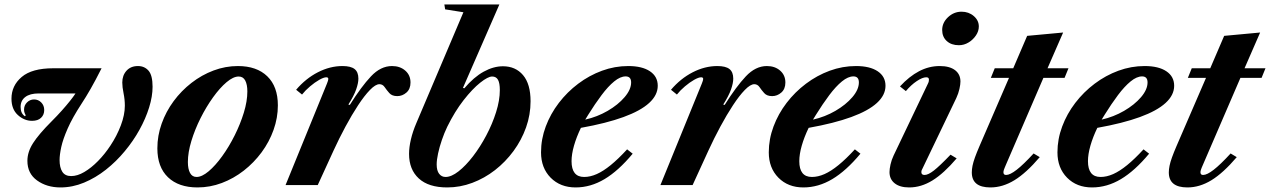

<svg xmlns="http://www.w3.org/2000/svg" viewBox="-20 -831 5702 862"><path d="M251.5 10.5Q190 10.5 146.5 -20.8Q103 -52 103 -109Q103 -149 128.8 -189Q154.5 -229 211.5 -286Q236.5 -311 257.5 -334.5Q278.5 -358 294.2 -377.8Q310 -397.5 319 -411.5H153.5Q114.5 -411.5 93.5 -395.5Q72.5 -379.5 72.5 -351Q72.5 -321.5 92 -309L95.5 -313Q93 -317 90.5 -323.8Q88 -330.5 88 -339Q88 -358 101.2 -371.2Q114.5 -384.5 133 -384.5Q152 -384.5 165.2 -371Q178.5 -357.5 178.5 -337Q178.5 -315.5 164.2 -302Q150 -288.5 124 -288.5Q89 -288.5 60.2 -314.5Q31.5 -340.5 31.5 -388Q31.5 -446.5 77.5 -485.5Q123.5 -524.5 219 -524.5H436Q422 -496.5 409.8 -473.8Q397.5 -451 386.8 -432Q376 -413 366 -396.8Q356 -380.5 346.5 -366Q305 -302.5 283.8 -254Q262.5 -205.5 255 -170.8Q247.5 -136 247.5 -112.5Q247.5 -79 259.8 -59.8Q272 -40.5 299.5 -40.5Q327.5 -40.5 358.5 -58.8Q389.5 -77 420 -108Q450.5 -139 475.5 -177Q504.5 -220.5 522.5 -268Q540.5 -315.5 540.5 -356.5Q540.5 -384 534.8 -412Q529 -440 529 -460.5Q529 -492.5 548 -513.5Q567 -534.5 599.5 -534.5Q628.5 -534.5 646.8 -513.8Q665 -493 665 -441.5Q665 -398.5 649.5 -348.5Q634 -298.5 606 -248Q578 -197.5 540 -152Q502 -106 455.5 -69.2Q409 -32.5 357.2 -11Q305.5 10.5 251.5 10.5Z M866.5 10.5Q782 10.5 734.2 -35.2Q686.5 -81 686.5 -165Q686.5 -222 705.8 -276Q725 -330 759.5 -376.8Q794 -423.5 839.8 -459Q885.5 -494.5 938.8 -514.5Q992 -534.5 1048 -534.5Q1132.5 -534.5 1180 -488.5Q1227.5 -442.5 1227.5 -358Q1227.5 -302 1208.2 -248Q1189 -194 1154.5 -147.2Q1120 -100.5 1074.5 -65Q1029 -29.5 976 -9.5Q923 10.5 866.5 10.5ZM862.5 -36.5Q886.5 -36.5 916.8 -62Q947 -87.5 977.5 -129.8Q1008 -172 1033.5 -223Q1059 -274 1074.8 -325.5Q1090.5 -377 1090.5 -420.5Q1090.5 -451.5 1081 -469.5Q1071.5 -487.5 1051.5 -487.5Q1027.5 -487.5 997.2 -462Q967 -436.5 936.5 -394Q906 -351.5 880.5 -300.8Q855 -250 839.2 -198.2Q823.5 -146.5 823.5 -103.5Q823.5 -72.5 833.2 -54.5Q843 -36.5 862.5 -36.5Z M1262 0 1448 -456Q1451 -463.5 1452.5 -468.5Q1454 -473.5 1454 -476.5Q1454 -484 1445 -484Q1433.5 -484 1413.2 -472.5Q1393 -461 1372 -443.2Q1351 -425.5 1336 -406.5L1309.5 -428Q1352.5 -478.5 1407 -506.5Q1461.5 -534.5 1517.5 -534.5Q1555 -534.5 1572 -521Q1589 -507.5 1589 -478Q1589 -458 1579 -429.5Q1569 -401 1544 -361.5L1550.5 -360Q1602 -442 1645.5 -488.2Q1689 -534.5 1740 -534.5Q1776 -534.5 1799.5 -514Q1823 -493.5 1823 -460.5Q1823 -431.5 1804.8 -415.5Q1786.5 -399.5 1763.5 -399.5Q1740 -399.5 1728 -413Q1716 -426.5 1707 -439.8Q1698 -453 1683.5 -453Q1666 -453 1641 -427.2Q1616 -401.5 1587.8 -358.5Q1559.5 -315.5 1531 -262.5Q1502.5 -209.5 1477.5 -155L1406.5 0Z M1988 10.5Q1904 10.5 1860.2 -29.8Q1816.5 -70 1816.5 -140Q1816.5 -170 1824.8 -205.2Q1833 -240.5 1849.5 -279L2060.5 -776L1978.5 -789L1975 -811H2222L2058.5 -436.5L2064.5 -434.5Q2107.5 -485 2151.5 -509.2Q2195.5 -533.5 2238 -533.5Q2294.5 -533.5 2328.2 -493.8Q2362 -454 2362 -376.5Q2362 -316 2341.8 -259Q2321.5 -202 2285.5 -153Q2249.5 -104 2202.2 -67.2Q2155 -30.5 2100.2 -10Q2045.5 10.5 1988 10.5ZM1980.5 -36.5Q2006.5 -36.5 2038.8 -61.8Q2071 -87 2103.5 -129.2Q2136 -171.5 2163.2 -223Q2190.5 -274.5 2207.2 -327.5Q2224 -380.5 2224 -426.5Q2224 -458 2215.8 -472.8Q2207.5 -487.5 2189.5 -487.5Q2171 -487.5 2136 -459.8Q2101 -432 2061.5 -381.5Q2022 -331 1988 -262Q1974.5 -234 1963.8 -202.5Q1953 -171 1946.8 -142.2Q1940.5 -113.5 1940.5 -92.5Q1940.5 -65 1951.5 -50.8Q1962.5 -36.5 1980.5 -36.5Z M2564.5 10.5Q2495.5 10.5 2452.2 -33.2Q2409 -77 2409 -147Q2409 -206.5 2430.2 -263.2Q2451.5 -320 2489 -369Q2526.5 -418 2576 -455.2Q2625.5 -492.5 2682.8 -513.5Q2740 -534.5 2800.5 -534.5Q2863 -534.5 2898 -511Q2933 -487.5 2933 -446Q2933 -404 2894.5 -368.8Q2856 -333.5 2779.2 -305.5Q2702.5 -277.5 2588 -257Q2568 -215.5 2557 -177Q2546 -138.5 2546 -107.5Q2546 -36.5 2602.5 -36.5Q2630 -36.5 2659.2 -49.5Q2688.5 -62.5 2722 -89.8Q2755.5 -117 2795.5 -160.5L2820.5 -141Q2756.5 -64 2694 -26.8Q2631.5 10.5 2564.5 10.5ZM2607.5 -294Q2661 -306 2708 -333.2Q2755 -360.5 2784.2 -394.8Q2813.5 -429 2813.5 -461Q2813.5 -488 2789 -488Q2765 -488 2737.5 -465.5Q2710 -443 2680.8 -404Q2651.5 -365 2621 -316Z M2945 0 3131 -456Q3134 -463.5 3135.5 -468.5Q3137 -473.5 3137 -476.5Q3137 -484 3128 -484Q3116.5 -484 3096.2 -472.5Q3076 -461 3055 -443.2Q3034 -425.5 3019 -406.5L2992.5 -428Q3035.5 -478.5 3090 -506.5Q3144.5 -534.5 3200.5 -534.5Q3238 -534.5 3255 -521Q3272 -507.5 3272 -478Q3272 -458 3262 -429.5Q3252 -401 3227 -361.5L3233.5 -360Q3285 -442 3328.5 -488.2Q3372 -534.5 3423 -534.5Q3459 -534.5 3482.5 -514Q3506 -493.5 3506 -460.5Q3506 -431.5 3487.8 -415.5Q3469.5 -399.5 3446.5 -399.5Q3423 -399.5 3411 -413Q3399 -426.5 3390 -439.8Q3381 -453 3366.5 -453Q3349 -453 3324 -427.2Q3299 -401.5 3270.8 -358.5Q3242.5 -315.5 3214 -262.5Q3185.5 -209.5 3160.5 -155L3089.5 0Z M3587 10.5Q3518 10.5 3474.8 -33.2Q3431.5 -77 3431.5 -147Q3431.5 -206.5 3452.8 -263.2Q3474 -320 3511.5 -369Q3549 -418 3598.5 -455.2Q3648 -492.5 3705.2 -513.5Q3762.5 -534.5 3823 -534.5Q3885.5 -534.5 3920.5 -511Q3955.5 -487.5 3955.5 -446Q3955.5 -404 3917 -368.8Q3878.5 -333.5 3801.8 -305.5Q3725 -277.5 3610.5 -257Q3590.5 -215.5 3579.5 -177Q3568.5 -138.5 3568.5 -107.5Q3568.5 -36.5 3625 -36.5Q3652.5 -36.5 3681.8 -49.5Q3711 -62.5 3744.5 -89.8Q3778 -117 3818 -160.5L3843 -141Q3779 -64 3716.5 -26.8Q3654 10.5 3587 10.5ZM3630 -294Q3683.5 -306 3730.5 -333.2Q3777.5 -360.5 3806.8 -394.8Q3836 -429 3836 -461Q3836 -488 3811.5 -488Q3787.5 -488 3760 -465.5Q3732.5 -443 3703.2 -404Q3674 -365 3643.5 -316Z M4062 10.5Q4020 10.5 3996.8 -8Q3973.5 -26.5 3973.5 -58.5Q3973.5 -72 3978 -92.5Q3982.5 -113 3992 -133L4146 -455.5Q4149.5 -462.5 4150 -466.8Q4150.5 -471 4150.5 -474Q4150.5 -484 4138.5 -484Q4121.5 -484 4095.8 -466.8Q4070 -449.5 4047 -422L4020.5 -443Q4062 -488 4106.2 -511.2Q4150.5 -534.5 4199 -534.5Q4243.5 -534.5 4267.8 -516Q4292 -497.5 4292 -465Q4292 -452 4287.5 -431.8Q4283 -411.5 4273.5 -391L4121 -73Q4117.5 -66.5 4117 -63.5Q4116.5 -60.5 4116.5 -58Q4116.5 -45.5 4131 -45.5Q4147 -45.5 4172.8 -65.5Q4198.5 -85.5 4247.5 -136.5L4275 -120Q4217.5 -52.5 4166.5 -21Q4115.5 10.5 4062 10.5ZM4285 -628Q4251 -628 4230.5 -646.8Q4210 -665.5 4210 -696.5Q4210 -729 4236.2 -753.8Q4262.5 -778.5 4297 -778.5Q4329 -778.5 4351.8 -759Q4374.5 -739.5 4374.5 -712Q4374.5 -691 4361.5 -671.8Q4348.5 -652.5 4328.2 -640.2Q4308 -628 4285 -628Z M4426.5 10.5Q4343 10.5 4343 -57Q4343 -70.5 4346.2 -86.8Q4349.5 -103 4357.2 -124.5Q4365 -146 4377.5 -175L4510 -481.5H4428.5L4446 -524.5H4529L4591.5 -670L4753 -685L4683 -524.5H4777L4759.5 -481.5H4664.5L4496.5 -92Q4493 -84 4490.8 -78.5Q4488.5 -73 4487.2 -69.2Q4486 -65.5 4485.5 -62.8Q4485 -60 4485 -57.5Q4485 -45.5 4497 -45.5Q4514.5 -45.5 4544.5 -68.8Q4574.5 -92 4620.5 -142L4648 -125.5Q4587.5 -54.5 4534.5 -22Q4481.5 10.5 4426.5 10.5Z M4883 10.5Q4814 10.5 4770.8 -33.2Q4727.5 -77 4727.5 -147Q4727.5 -206.5 4748.8 -263.2Q4770 -320 4807.5 -369Q4845 -418 4894.5 -455.2Q4944 -492.5 5001.2 -513.5Q5058.5 -534.5 5119 -534.5Q5181.5 -534.5 5216.5 -511Q5251.5 -487.5 5251.5 -446Q5251.5 -404 5213 -368.8Q5174.5 -333.5 5097.8 -305.5Q5021 -277.5 4906.5 -257Q4886.5 -215.5 4875.5 -177Q4864.5 -138.5 4864.5 -107.5Q4864.5 -36.5 4921 -36.5Q4948.5 -36.5 4977.8 -49.5Q5007 -62.5 5040.5 -89.8Q5074 -117 5114 -160.5L5139 -141Q5075 -64 5012.5 -26.8Q4950 10.5 4883 10.5ZM4926 -294Q4979.5 -306 5026.5 -333.2Q5073.5 -360.5 5102.8 -394.8Q5132 -429 5132 -461Q5132 -488 5107.5 -488Q5083.5 -488 5056 -465.5Q5028.5 -443 4999.2 -404Q4970 -365 4939.5 -316Z M5311 10.5Q5227.5 10.5 5227.5 -57Q5227.5 -70.5 5230.8 -86.8Q5234 -103 5241.8 -124.5Q5249.5 -146 5262 -175L5394.5 -481.5H5313L5330.5 -524.5H5413.5L5476 -670L5637.5 -685L5567.5 -524.5H5661.5L5644 -481.5H5549L5381 -92Q5377.5 -84 5375.2 -78.5Q5373 -73 5371.8 -69.2Q5370.5 -65.5 5370 -62.8Q5369.5 -60 5369.5 -57.5Q5369.5 -45.5 5381.5 -45.5Q5399 -45.5 5429 -68.8Q5459 -92 5505 -142L5532.5 -125.5Q5472 -54.5 5419 -22Q5366 10.5 5311 10.5Z"/></svg>

Font: Libre Caslon Text
Style: Italic
Weight: 400
Italic angle: -22.583°
Designer: Pablo Impallari, Rodrigo Fuenzalida, Katja Schimmel
Foundry: Pablo Impallari, Rodrigo Fuenzalida
Version: Version 2.000